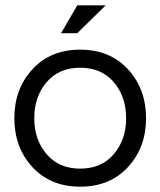

<svg xmlns="http://www.w3.org/2000/svg" viewBox="-20 -695 604 723"><path d="M102 -434Q170 -508 282 -508Q394 -508 462 -434Q530 -360 530 -250Q530 -140 462 -66Q394 8 282 8Q170 8 102 -66Q34 -140 34 -250Q34 -360 102 -434ZM155.5 -114.5Q202 -60 282 -60Q362 -60 408.5 -114.5Q455 -169 455 -250Q455 -331 408.5 -385.5Q362 -440 282 -440Q202 -440 155.5 -385.5Q109 -331 109 -250Q109 -169 155.5 -114.5ZM210 -570 271 -675H378L271 -570Z"/></svg>

Font: Questrial
Style: Regular
Weight: 400
Designer: Joe Prince
Foundry: Joe Prince
Version: Version 1.002